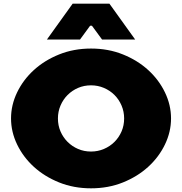

<svg xmlns="http://www.w3.org/2000/svg" viewBox="-20 -994 990 1044"><path d="M655 -350Q655 -387 641 -420Q627 -453 602.5 -477.5Q578 -502 545 -516Q512 -530 475 -530Q437 -530 404.5 -516Q372 -502 347.5 -477.5Q323 -453 309 -420Q295 -387 295 -350Q295 -312 309 -279.5Q323 -247 347.5 -222.5Q372 -198 404.5 -184Q437 -170 475 -170Q512 -170 545 -184Q578 -198 602.5 -222.5Q627 -247 641 -279.5Q655 -312 655 -350ZM910 -350Q910 -277 877 -208.5Q844 -140 786 -87Q728 -34 648.5 -2Q569 30 475 30Q381 30 301.5 -2Q222 -34 164 -87Q106 -140 73 -208.5Q40 -277 40 -350Q40 -423 73 -491.5Q106 -560 164 -613Q222 -666 301.5 -698Q381 -730 475 -730Q569 -730 648.5 -698Q728 -666 786 -613Q844 -560 877 -491.5Q910 -423 910 -350ZM575 -974 715 -779H535L480 -854H470L415 -779H235L375 -974Z"/></svg>

Font: Imperial One
Style: Regular
Weight: 400
Designer: Jovanny Lemonad
Foundry: Jovanny Lemonad
Version: Version 1.000